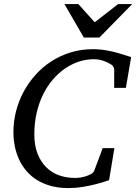

<svg xmlns="http://www.w3.org/2000/svg" viewBox="-20 -936 689 972"><path d="M617.2 -491.2H558.1V-584Q558.1 -591.8 552.5 -600.1Q546.9 -608.4 540 -610.8Q538.1 -611.8 531.2 -616Q524.4 -620.1 513.4 -624.5Q502.4 -628.9 487.8 -632.6Q473.1 -636.2 455.1 -636.2Q416.5 -636.2 379.4 -624Q342.3 -611.8 308.8 -588.9Q275.4 -565.9 247.1 -532.7Q218.8 -499.5 198 -457.3Q177.2 -415 165.5 -364.3Q153.8 -313.5 153.8 -255.9Q153.8 -199.2 170.2 -157.7Q186.5 -116.2 214.4 -88.9Q242.2 -61.5 279.5 -48.3Q316.9 -35.2 358.9 -35.2Q375 -35.2 388.2 -37.4Q401.4 -39.6 410.9 -42.5Q420.4 -45.4 426.3 -48.1Q432.1 -50.8 434.1 -51.8Q439.9 -52.7 447 -58.8Q454.1 -64.9 457 -71.8L500 -186H559.1L532.2 -23.9Q526.4 -22 507.1 -15.6Q487.8 -9.3 459.7 -2.2Q431.6 4.9 397 10.5Q362.3 16.1 326.2 16.1Q276.4 16.1 236.3 4.9Q196.3 -6.3 165.5 -25.9Q134.8 -45.4 112.3 -72.3Q89.8 -99.1 75.7 -130.6Q61.5 -162.1 54.7 -196.8Q47.9 -231.4 47.9 -267.1Q47.9 -320.3 61 -372.1Q74.2 -423.8 99.1 -470.5Q124 -517.1 159.7 -556.9Q195.3 -596.7 240 -625.5Q284.7 -654.3 337.6 -670.7Q390.6 -687 450.2 -687Q474.6 -687 497.1 -684.3Q519.5 -681.6 542.5 -676.5Q565.4 -671.4 590.3 -663.8Q615.2 -656.2 644 -647ZM483.4 -746.1H404.3L306.2 -915.5H376.5L459.5 -823.2L578.1 -915.5H649.4Z"/></svg>

Font: Charis SIL Viet
Style: Italic
Weight: 400
Italic angle: -11°
Foundry: SIL International
Version: Version 5.000